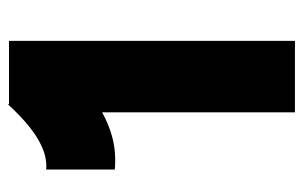

<svg xmlns="http://www.w3.org/2000/svg" viewBox="-156 -586 742 470"><g transform="rotate(-90 215.0 -351.0)"><path d="M175 -472Q117 -440 60 -440Q43 -440 35 -441V-609Q103 -602 194 -702L196 -700H350V0H175Z"/></g></svg>

Font: Oak Sans Black
Style: Regular
Weight: 900
Designer: Erik Kennedy, Walven
Foundry: Erik Kennedy, Walven
Version: Version 1.000